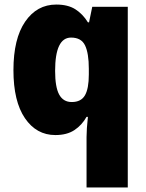

<svg xmlns="http://www.w3.org/2000/svg" viewBox="-20 -583 642 843"><path d="M360 19Q360 -16 366 -70H360Q340 -34 307 -12Q274 10 223 10Q140 10 89.5 -64Q39 -138 39 -275Q39 -413 90.5 -488Q142 -563 227 -563Q278 -563 310.5 -542.5Q343 -522 366 -485H371L385 -553H541V240H360ZM295 -135Q336 -135 353 -164.5Q370 -194 370 -256V-281Q370 -349 353.5 -383.5Q337 -418 292 -418Q222 -418 222 -272Q222 -200 240 -167.5Q258 -135 295 -135Z"/></svg>

Font: Noto Sans Bengali SemiCondensed Black
Style: Regular
Weight: 900
Width: 4
Designer: Joana Ranito - Universal Thirst; Jelle Bosma - Monotype Design Team
Foundry: Universal Thirst ehf.
Version: Version 3.000; ttfautohint (v1.8.4.7-5d5b)